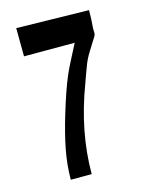

<svg xmlns="http://www.w3.org/2000/svg" viewBox="-102 -715 595 779"><g transform="rotate(-15 195.5 -325.5)"><path d="M43 -651.4 347.2 -645.5Q347.2 -605 343.8 -569.3Q343.8 -566.4 344.2 -556.2Q344.7 -545.9 343.3 -543.5Q342.3 -540 340.1 -536.1Q337.9 -532.2 334.5 -527.3Q331.1 -522.5 330.1 -520.5Q326.7 -514.6 320.3 -504.6Q314 -494.6 308.6 -485.8Q303.2 -477.1 298.8 -469.7Q290.5 -455.1 283.7 -438.5Q276.9 -421.9 267.6 -395.5Q258.3 -369.1 255.9 -362.8Q185.5 -177.2 185.5 0H97.7Q97.7 -61.5 109.9 -124.8Q122.1 -188 144.5 -261.7Q172.9 -356.4 197.3 -413.6Q207 -437 229 -478.8Q251 -520.5 256.8 -532.7H43.9Z"/></g></svg>

Font: LaylaRuqaa
Style: Regular
Weight: 400
Version: Version 2.0